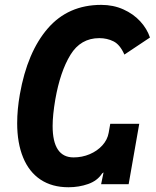

<svg xmlns="http://www.w3.org/2000/svg" viewBox="-20 -756 640 788"><path d="M50.5 -250.5Q50.5 -306.5 61.5 -369Q92 -542 175.8 -639Q259.5 -736 395.5 -736Q445 -736 486.2 -717.5Q527.5 -699 555.5 -668.5Q583.5 -638 595.5 -602L490.5 -532Q472.5 -573 446 -586.2Q419.5 -599.5 387.5 -599.5Q311 -599.5 269 -530.8Q227 -462 207 -348Q196 -283.5 196 -239Q196 -110 282 -110Q317 -110 348.2 -123.2Q379.5 -136.5 400.2 -159.5Q421 -182.5 426 -211L432.5 -248H551.5L508 0H395L405 -48.5L399 -44Q379.5 -14 341.8 -0.8Q304 12.5 261 12.5Q193.5 12.5 146.2 -19Q99 -50.5 74.8 -109.8Q50.5 -169 50.5 -250.5Z"/></svg>

Font: JuliaMono ExtraBoldItalic
Style: Regular
Weight: 800
Italic angle: -9°
Monospace: yes
Designer: cormullion
Foundry: corm
Version: Version 0.049; ttfautohint (v1.8.4)